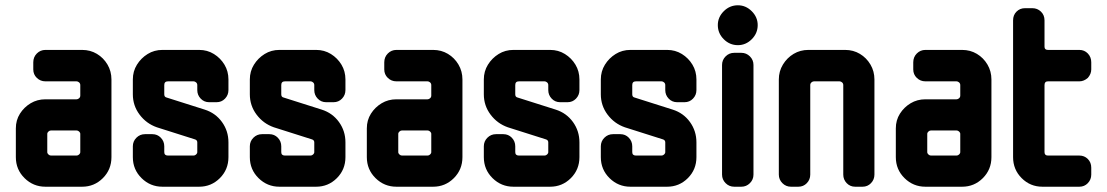

<svg xmlns="http://www.w3.org/2000/svg" viewBox="-20 -707 4193 727"><path d="M402 -112Q402 -65 369.5 -32.5Q337 0 291 0H152Q106 0 73 -32.5Q40 -65 40 -112V-221Q40 -252 55.5 -276.5Q71 -301 96 -316Q121 -331 152 -331H270Q275 -331 279.5 -335Q284 -339 284 -345V-385Q284 -391 279.5 -395Q275 -399 270 -399H152Q133 -399 119.5 -412Q106 -425 106 -444V-471Q106 -491 119.5 -504.5Q133 -518 152 -518H291Q322 -518 347 -503Q372 -488 387 -462.5Q402 -437 402 -406ZM284 -131V-200Q284 -205 279.5 -209Q275 -213 270 -213H173Q168 -213 163.5 -209Q159 -205 159 -200V-131Q159 -126 163.5 -122Q168 -118 173 -118H270Q275 -118 279.5 -122Q284 -126 284 -131Z M845 -112Q845 -65 812.5 -32.5Q780 0 734 0H595Q549 0 516 -32.5Q483 -65 483 -112V-153Q483 -172 496.5 -185.5Q510 -199 529 -199H557Q576 -199 589 -185.5Q602 -172 602 -153V-131Q602 -118 616 -118H713Q718 -118 722.5 -122Q727 -126 727 -131V-168Q727 -176 719 -179L574 -225Q534 -239 508.5 -273Q483 -307 483 -350V-406Q483 -437 498.5 -462Q514 -487 539 -502.5Q564 -518 595 -518H734Q765 -518 790 -502.5Q815 -487 830 -462Q845 -437 845 -406V-366Q845 -347 832 -333.5Q819 -320 800 -320H772Q753 -320 740 -333.5Q727 -347 727 -366V-385Q727 -391 722.5 -395Q718 -399 713 -399H616Q602 -399 602 -385V-350Q602 -340 610 -338L755 -292Q796 -279 820.5 -245Q845 -211 845 -168Z M1288 -112Q1288 -65 1255.5 -32.5Q1223 0 1177 0H1038Q992 0 959 -32.5Q926 -65 926 -112V-153Q926 -172 939.5 -185.5Q953 -199 972 -199H1000Q1019 -199 1032 -185.5Q1045 -172 1045 -153V-131Q1045 -118 1059 -118H1156Q1161 -118 1165.5 -122Q1170 -126 1170 -131V-168Q1170 -176 1162 -179L1017 -225Q977 -239 951.5 -273Q926 -307 926 -350V-406Q926 -437 941.5 -462Q957 -487 982 -502.5Q1007 -518 1038 -518H1177Q1208 -518 1233 -502.5Q1258 -487 1273 -462Q1288 -437 1288 -406V-366Q1288 -347 1275 -333.5Q1262 -320 1243 -320H1215Q1196 -320 1183 -333.5Q1170 -347 1170 -366V-385Q1170 -391 1165.5 -395Q1161 -399 1156 -399H1059Q1045 -399 1045 -385V-350Q1045 -340 1053 -338L1198 -292Q1239 -279 1263.5 -245Q1288 -211 1288 -168Z M1731 -112Q1731 -65 1698.5 -32.5Q1666 0 1620 0H1481Q1435 0 1402 -32.5Q1369 -65 1369 -112V-221Q1369 -252 1384.5 -276.5Q1400 -301 1425 -316Q1450 -331 1481 -331H1599Q1604 -331 1608.5 -335Q1613 -339 1613 -345V-385Q1613 -391 1608.5 -395Q1604 -399 1599 -399H1481Q1462 -399 1448.5 -412Q1435 -425 1435 -444V-471Q1435 -491 1448.5 -504.5Q1462 -518 1481 -518H1620Q1651 -518 1676 -503Q1701 -488 1716 -462.5Q1731 -437 1731 -406ZM1613 -131V-200Q1613 -205 1608.5 -209Q1604 -213 1599 -213H1502Q1497 -213 1492.5 -209Q1488 -205 1488 -200V-131Q1488 -126 1492.5 -122Q1497 -118 1502 -118H1599Q1604 -118 1608.5 -122Q1613 -126 1613 -131Z M2174 -112Q2174 -65 2141.5 -32.5Q2109 0 2063 0H1924Q1878 0 1845 -32.5Q1812 -65 1812 -112V-153Q1812 -172 1825.5 -185.5Q1839 -199 1858 -199H1886Q1905 -199 1918 -185.5Q1931 -172 1931 -153V-131Q1931 -118 1945 -118H2042Q2047 -118 2051.5 -122Q2056 -126 2056 -131V-168Q2056 -176 2048 -179L1903 -225Q1863 -239 1837.5 -273Q1812 -307 1812 -350V-406Q1812 -437 1827.5 -462Q1843 -487 1868 -502.5Q1893 -518 1924 -518H2063Q2094 -518 2119 -502.5Q2144 -487 2159 -462Q2174 -437 2174 -406V-366Q2174 -347 2161 -333.5Q2148 -320 2129 -320H2101Q2082 -320 2069 -333.5Q2056 -347 2056 -366V-385Q2056 -391 2051.5 -395Q2047 -399 2042 -399H1945Q1931 -399 1931 -385V-350Q1931 -340 1939 -338L2084 -292Q2125 -279 2149.5 -245Q2174 -211 2174 -168Z M2617 -112Q2617 -65 2584.5 -32.5Q2552 0 2506 0H2367Q2321 0 2288 -32.5Q2255 -65 2255 -112V-153Q2255 -172 2268.5 -185.5Q2282 -199 2301 -199H2329Q2348 -199 2361 -185.5Q2374 -172 2374 -153V-131Q2374 -118 2388 -118H2485Q2490 -118 2494.5 -122Q2499 -126 2499 -131V-168Q2499 -176 2491 -179L2346 -225Q2306 -239 2280.5 -273Q2255 -307 2255 -350V-406Q2255 -437 2270.5 -462Q2286 -487 2311 -502.5Q2336 -518 2367 -518H2506Q2537 -518 2562 -502.5Q2587 -487 2602 -462Q2617 -437 2617 -406V-366Q2617 -347 2604 -333.5Q2591 -320 2572 -320H2544Q2525 -320 2512 -333.5Q2499 -347 2499 -366V-385Q2499 -391 2494.5 -395Q2490 -399 2485 -399H2388Q2374 -399 2374 -385V-350Q2374 -340 2382 -338L2527 -292Q2568 -279 2592.5 -245Q2617 -211 2617 -168Z M2849 -612Q2849 -581 2826.5 -558.5Q2804 -536 2774 -536Q2743 -536 2720.5 -558.5Q2698 -581 2698 -612Q2698 -642 2720.5 -664.5Q2743 -687 2774 -687Q2804 -687 2826.5 -664.5Q2849 -642 2849 -612ZM2833 -46Q2833 -27 2819.5 -13.5Q2806 0 2787 0H2760Q2741 0 2727.5 -13.5Q2714 -27 2714 -46V-461Q2714 -480 2727.5 -493.5Q2741 -507 2760 -507H2787Q2806 -507 2819.5 -493.5Q2833 -480 2833 -461Z M3291 -46Q3291 -27 3278 -13.5Q3265 0 3246 0H3218Q3199 0 3186 -13.5Q3173 -27 3173 -46V-385Q3173 -391 3168.5 -395Q3164 -399 3159 -399H3062Q3057 -399 3052.5 -395Q3048 -391 3048 -385V-46Q3048 -27 3035 -13.5Q3022 0 3003 0H2975Q2956 0 2942.5 -13.5Q2929 -27 2929 -46V-406Q2929 -437 2944.5 -462.5Q2960 -488 2985 -503Q3010 -518 3041 -518H3180Q3211 -518 3236 -503Q3261 -488 3276 -462.5Q3291 -437 3291 -406Z M3734 -112Q3734 -65 3701.5 -32.5Q3669 0 3623 0H3484Q3438 0 3405 -32.5Q3372 -65 3372 -112V-221Q3372 -252 3387.5 -276.5Q3403 -301 3428 -316Q3453 -331 3484 -331H3602Q3607 -331 3611.5 -335Q3616 -339 3616 -345V-385Q3616 -391 3611.5 -395Q3607 -399 3602 -399H3484Q3465 -399 3451.5 -412Q3438 -425 3438 -444V-471Q3438 -491 3451.5 -504.5Q3465 -518 3484 -518H3623Q3654 -518 3679 -503Q3704 -488 3719 -462.5Q3734 -437 3734 -406ZM3616 -131V-200Q3616 -205 3611.5 -209Q3607 -213 3602 -213H3505Q3500 -213 3495.5 -209Q3491 -205 3491 -200V-131Q3491 -126 3495.5 -122Q3500 -118 3505 -118H3602Q3607 -118 3611.5 -122Q3616 -126 3616 -131Z M4112 -46Q4112 -27 4099 -13.5Q4086 0 4067 0H3927Q3881 0 3848.5 -32.5Q3816 -65 3816 -112V-630Q3816 -650 3829 -663Q3842 -676 3861 -676H3889Q3908 -676 3921.5 -663Q3935 -650 3935 -630V-530Q3935 -518 3948 -518H4067Q4086 -518 4099 -504.5Q4112 -491 4112 -471V-444Q4112 -427 4099 -412Q4084 -399 4067 -399H3948Q3935 -399 3935 -385V-131Q3935 -118 3948 -118H4067Q4086 -118 4099 -105Q4112 -92 4112 -72Z"/></svg>

Font: Monomaniac One
Style: Regular
Weight: 400
Version: Version 1.000; ttfautohint (v1.8.3)